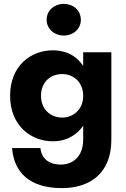

<svg xmlns="http://www.w3.org/2000/svg" viewBox="-20 -729 650 988"><path d="M220 -627C220 -580 260 -546 308 -546C357 -546 396 -580 396 -627C396 -676 357 -709 308 -709C260 -709 220 -676 220 -627ZM42 33C52 155 128 239 299 239C439 239 553 166 553 -10V-460H408V-390C393 -412 375 -430 354 -443C324 -461 290 -470 251 -470C140 -470 32 -392 32 -236C32 -82 140 -2 251 -2C290 -2 324 -11 354 -30C375 -43 393 -60 408 -82V-10C408 74 357 118 293 118C234 118 194 89 188 33ZM191 -236C191 -308 241 -348 301 -348C352 -348 408 -311 408 -236C408 -162 353 -124 301 -124C241 -124 191 -165 191 -236Z"/></svg>

Font: Jost
Style: Bold
Weight: 700
Version: Version 3.710